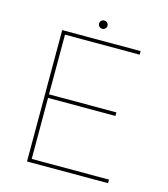

<svg xmlns="http://www.w3.org/2000/svg" viewBox="-118 -898 867 991"><g transform="rotate(15 315.5 -403.0)"><path d="M119 -702H538V-683H139V-364H499V-345H139V-19H552V0H119ZM294 -784Q294 -793 300.5 -799.5Q307 -806 317 -806Q326 -806 332.5 -799.5Q339 -793 339 -784Q339 -775 332.5 -768.5Q326 -762 317 -762Q307 -762 300.5 -768.5Q294 -775 294 -784Z"/></g></svg>

Font: Synthetic Thin
Style: Regular
Weight: 100
Designer: Santiago Orozco
Foundry: Typemade
Version: Version 2.000; ttfautohint (v1.8.4.7-5d5b)